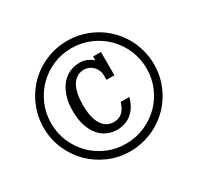

<svg xmlns="http://www.w3.org/2000/svg" viewBox="-145 -841 1041 1011"><g transform="rotate(-30 375.5 -335.5)"><path d="M710.9 -335Q710.9 -288.6 699 -245.8Q687 -203.1 665.3 -165.8Q643.6 -128.4 612.8 -97.9Q582 -67.4 544.7 -45.7Q507.3 -23.9 464.4 -12Q421.4 0 375 0Q305.7 0 244.6 -26.4Q183.6 -52.7 138.2 -98.1Q92.8 -143.6 66.4 -204.6Q40 -265.6 40 -335Q40 -381.3 52 -424.3Q64 -467.3 85.7 -504.6Q107.4 -542 137.9 -572.8Q168.5 -603.5 205.8 -625.2Q243.2 -647 285.9 -658.9Q328.6 -670.9 375 -670.9Q421.4 -670.9 464.4 -658.9Q507.3 -647 544.7 -625.2Q582 -603.5 612.8 -572.8Q643.6 -542 665.3 -504.6Q687 -467.3 699 -424.3Q710.9 -381.3 710.9 -335ZM85.9 -335Q85.9 -274.9 108.6 -222.2Q131.3 -169.4 170.4 -130.4Q209.5 -91.3 262.2 -68.6Q314.9 -45.9 375 -45.9Q435.5 -45.9 488.5 -68.6Q541.5 -91.3 581.1 -130.4Q620.6 -169.4 643.3 -222.2Q666 -274.9 666 -335Q666 -395.5 643.3 -448.5Q620.6 -501.5 581.1 -541Q541.5 -580.6 488.5 -603.3Q435.5 -626 375 -626Q314.9 -626 262.2 -603.3Q209.5 -580.6 170.4 -541Q131.3 -501.5 108.6 -448.5Q85.9 -395.5 85.9 -335ZM371.1 -132.8Q340.8 -132.8 313 -144.8Q285.2 -156.7 263.9 -181.6Q242.7 -206.5 229.7 -244.9Q216.8 -283.2 216.8 -335.9Q216.8 -386.2 229.5 -424.1Q242.2 -461.9 263.4 -487.3Q284.7 -512.7 312.7 -525.4Q340.8 -538.1 372.1 -538.1Q400.9 -538.1 419.9 -529.1Q439 -520 453.1 -507.8V-530.8H501V-389.2H453.1V-415Q453.1 -431.6 447 -446.3Q440.9 -460.9 430.4 -471.9Q419.9 -482.9 406 -489Q392.1 -495.1 377 -495.1Q351.6 -495.1 333 -483.4Q314.5 -471.7 302.5 -450.7Q290.5 -429.7 284.7 -400.4Q278.8 -371.1 278.8 -335.9Q278.8 -300.8 284.7 -271.5Q290.5 -242.2 302.5 -221.2Q314.5 -200.2 333 -188.5Q351.6 -176.8 377 -176.8Q397 -176.8 411.1 -183.8Q425.3 -190.9 434.8 -201.9Q444.3 -212.9 450.2 -226.1Q456.1 -239.3 460 -251H512.2Q505.4 -224.6 492.9 -202.9Q480.5 -181.2 462.9 -165.5Q445.3 -149.9 422.1 -141.4Q398.9 -132.8 371.1 -132.8Z"/></g></svg>

Font: Stint Ultra Condensed
Style: Regular
Weight: 400
Width: 1
Designer: Astigmatic (AOETI)
Foundry: Astigmatic (AOETI)
Version: Version 1.000